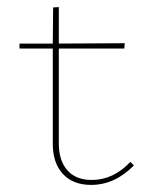

<svg xmlns="http://www.w3.org/2000/svg" viewBox="-20 -515 416 542"><path d="M358 -48Q304 7 237 7Q186 7 157.5 -24Q129 -55 129 -109V-378H35V-392H129L130 -494L146 -495V-392L332 -393L331 -378H146V-110Q146 -62 170 -34.5Q194 -7 239 -7Q300 -7 348 -58Z"/></svg>

Font: Ysabeau Infant Thin
Style: Regular
Weight: 200
Designer: Christian Thalmann (Catharsis Fonts)
Version: Version 0.003